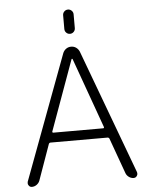

<svg xmlns="http://www.w3.org/2000/svg" viewBox="-61 -1004 805 1032"><g transform="rotate(-5 341.5 -487.5)"><path d="M506.8 -243.2Q503.9 -250 496.1 -250H189.5Q182.6 -250 179.7 -243.2L111.3 -50.8Q106.4 -38.1 94.7 -29.8Q83 -21.5 69.3 -21.5Q57.6 -21.5 51.8 -31.2Q47.9 -36.1 47.9 -43Q47.9 -46.9 48.8 -50.8L299.8 -723.6Q305.7 -737.3 317.4 -745.6Q329.1 -753.9 344.2 -753.9Q359.4 -753.9 371.1 -745.6Q382.8 -737.3 388.7 -723.6L638.7 -50.8Q639.6 -46.9 639.6 -43Q639.6 -36.1 635.7 -31.2Q629.9 -21.5 618.2 -21.5Q604.5 -21.5 592.8 -29.8Q581.1 -38.1 576.2 -50.8ZM316.4 -851.6V-925.8Q316.4 -937.5 324.7 -945.8Q333 -954.1 344.7 -954.1Q356.4 -954.1 364.7 -945.8Q373 -937.5 373 -925.8V-851.6Q373 -839.8 364.7 -831.5Q356.4 -823.2 344.7 -823.2Q333 -823.2 324.7 -831.5Q316.4 -839.8 316.4 -851.6ZM346.7 -686.5Q345.7 -688.5 343.8 -688.5Q341.8 -688.5 340.8 -686.5L204.1 -308.6Q203.1 -305.7 204.6 -303.7Q206.1 -301.8 209 -301.8H478.5Q480.5 -301.8 481.9 -303.7Q483.4 -305.7 482.4 -308.6Z"/></g></svg>

Font: irohamaru Light
Style: Regular
Weight: 200
Designer: [Source Han Sans]
Ryoko NISHIZUKA  (kana & ideographs); Paul D. Hunt (Latin, Greek & Cyrillic); Wenlong ZHANG  (bopomofo
Version: Version 1.01